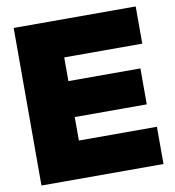

<svg xmlns="http://www.w3.org/2000/svg" viewBox="-82 -801 795 873"><g transform="rotate(-10 316.0 -364.0)"><path d="M39.1 0V-727.5H602.5V-555.7H242.2V-446.3H574.7V-280.3H242.2V-171.9H602.5V0Z"/></g></svg>

Font: Inter Display Black
Style: Regular
Weight: 900
Designer: Rasmus Andersson
Foundry: rsms
Version: Version 4.000;git-a52131595